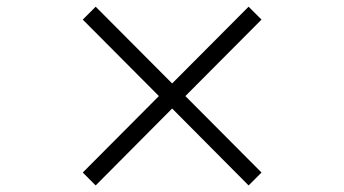

<svg xmlns="http://www.w3.org/2000/svg" viewBox="-20 -590 1040 580"><path d="M731 -29.8 500 -262.2 269 -29.8 230 -68.8 460 -299.8 230 -530.8 269 -569.8 500 -337.9 731 -569.8 770 -530.8 540 -299.8 770 -68.8Z"/></svg>

Font: Charis SIL Cyr
Style: Italic
Weight: 400
Italic angle: -11°
Foundry: SIL International
Version: Version 5.000